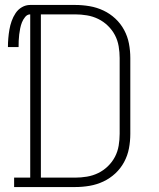

<svg xmlns="http://www.w3.org/2000/svg" viewBox="-20 -755 640 775"><path d="M37 0V-38H102V-697Q90 -697 81.5 -686.5Q73 -676 68.5 -664.5Q64 -653 61.5 -640.5Q59 -628 57.5 -615.5Q56 -603 55.5 -590.5Q55 -578 55 -565H12Q12 -583 13.5 -600.5Q15 -618 18 -635.5Q21 -653 27 -670Q33 -687 43 -702Q53 -717 68.5 -726Q84 -735 102 -735H283Q313 -735 342 -730Q371 -725 397.5 -712.5Q424 -700 445.5 -680Q467 -660 481 -634Q495 -608 500.5 -579Q506 -550 506 -521V-215Q506 -185 500.5 -156Q495 -127 481 -101Q467 -75 445.5 -55Q424 -35 397.5 -22.5Q371 -10 342 -5Q313 0 283 0ZM145 -38H283Q307 -38 331 -42Q355 -46 376.5 -56.5Q398 -67 415.5 -84Q433 -101 444 -122Q455 -143 459 -167Q463 -191 463 -215V-521Q463 -544 459 -568Q455 -592 444 -613Q433 -634 415.5 -651Q398 -668 376.5 -678.5Q355 -689 331 -693Q307 -697 283 -697H145Z"/></svg>

Font: Iosevka Slab XLtEx
Style: Regular
Weight: 200
Width: 7
Monospace: yes
Designer: Belleve Invis
Foundry: Belleve Invis
Version: Version 11.1.0; ttfautohint (v1.8.3)